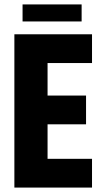

<svg xmlns="http://www.w3.org/2000/svg" viewBox="-20 -848 461 868"><path d="M82 -828H349V-751H82ZM45 -693H396V-563H195V-416H369V-286H195V-130H396V0H45Z"/></svg>

Font: Khand
Style: Bold
Weight: 700
Designer: Devanagari: Sanchit Sawaria, Jyotish Sonowal; Latin: Satya Rajpurohit
Foundry: Indian Type Foundry
Version: Version 1.101;PS 1.0;hotconv 1.0.78;makeotf.lib2.5.61930; tt